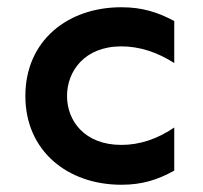

<svg xmlns="http://www.w3.org/2000/svg" viewBox="-20 -495 560 530"><path d="M461 -321V-437C416 -461 373 -475 315 -475C167 -475 50 -383 50 -230C50 -78 167 15 315 15C373 15 416 1 461 -24V-143C414 -111 365 -95 315 -95C213 -95 165 -162 165 -230C165 -298 213 -367 315 -367C365 -367 414 -351 461 -321Z"/></svg>

Font: KT Kiyosuna Sans Bold
Style: Regular
Weight: 700
Designer: [Zen Kaku Gothic] Yoshimichi Ohira
Version: Version 1.010;Glyphs 3.1.2 (3151)